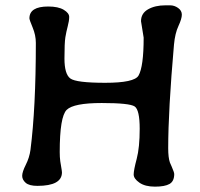

<svg xmlns="http://www.w3.org/2000/svg" viewBox="-20 -700 743 714"><path d="M514.2 -560.1 504.4 -621.1Q504.4 -650.4 530.5 -665.3Q556.6 -680.2 595.2 -680.2H612.8Q628.4 -680.2 642.3 -670.4Q656.2 -660.6 656.2 -645.5Q656.2 -630.4 643.6 -603.3Q630.9 -576.2 627 -534.2Q605.5 -288.6 605.5 -148.4Q605.5 -113.8 611.8 -95.7L618.2 -81.1Q627.9 -59.1 627.9 -52.7Q627.9 -25.9 610.4 -15.9Q592.8 -5.9 556.2 -5.9Q519.5 -5.9 498.3 -20.8Q477.1 -35.6 477.1 -51.3Q477.1 -66.9 488.3 -109.1Q499.5 -151.4 499.5 -221.2Q499.5 -291 481 -304Q462.4 -316.9 358.2 -316.9Q253.9 -316.9 228 -291.5Q202.1 -266.1 202.1 -134.3Q202.1 -115.7 204.1 -100.6L206.5 -85.9Q210.4 -63.5 210.4 -59.1Q210.4 -8.8 119.1 -8.8Q88.4 -8.8 75.4 -20.3Q62.5 -31.7 62.5 -46.1Q62.5 -60.5 75.9 -87.2Q89.4 -113.8 93.3 -142.6Q113.3 -298.8 113.3 -540.5Q113.3 -569.3 101.3 -597.9Q89.4 -626.5 89.4 -631.8Q89.4 -675.8 159.2 -675.8Q196.8 -675.8 217 -663.6Q237.3 -651.4 237.3 -637Q237.3 -622.6 231.9 -602.5Q226.6 -582.5 223.1 -561.5Q219.7 -540.5 219.7 -482.4Q219.7 -424.3 241.5 -408.2Q263.2 -392.1 371.3 -392.1Q479.5 -392.1 495.1 -418.9Q514.2 -452.1 514.2 -560.1Z"/></svg>

Font: Averia Gruesa Libre
Style: Regular
Weight: 500
Italic angle: -1.70001°
Version: Version 1.001